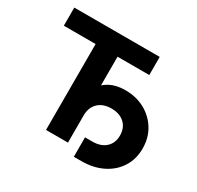

<svg xmlns="http://www.w3.org/2000/svg" viewBox="-166 -918 1191 1163"><g transform="rotate(30 429.5 -336.0)"><path d="M35.5 -600.8V-727.5H633V-600.8H411.2V0H257.7V-600.8ZM484.8 56.5V-79.4H537Q594.8 -79.4 628.8 -110.5Q662.8 -141.5 662.8 -194.6Q662.8 -248 628.7 -279.5Q594.6 -310.9 537.2 -310.9Q479 -310.9 445.1 -278.4Q411.2 -245.9 411.2 -189.9H335.1Q335.1 -269.8 360.1 -328Q385.2 -386.2 434.3 -417.7Q483.5 -449.2 555.8 -449.2Q630.1 -449.2 690 -416.8Q750 -384.5 785.5 -327Q821 -269.5 821 -194.6Q821 -120 784.8 -63.4Q748.5 -6.7 684.5 24.9Q620.5 56.5 537 56.5Z"/></g></svg>

Font: GitLab Sans
Style: Regular
Weight: 400
Designer: Rasmus Andersson
Foundry: Modifications by GitLab B.V., manufactured by rsms
Version: Version 4.000;git-c8fb6b7